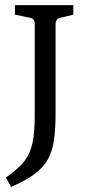

<svg xmlns="http://www.w3.org/2000/svg" viewBox="-20 -589 341 746"><path d="M215 -520Q196 -516 196 -497V-154Q196 -91 190 -46.5Q184 -2 166 30Q148 62 114 87.5Q80 113 23 137L3 101Q49 69 73 39Q97 9 106 -32.5Q115 -74 115 -140V-497Q115 -517 96 -520L38 -532V-569H265V-532Z"/></svg>

Font: Yrsa
Style: Regular
Weight: 400
Designer: Anna Giedrys (Yrsa+Rasa design), David Brezina (Yrsa art-direction, Rasa art-direction, design)
Foundry: Rosetta Type Foundry
Version: Version 2.004